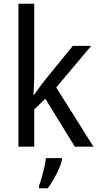

<svg xmlns="http://www.w3.org/2000/svg" viewBox="-20 -780 525 1021"><path d="M162 -370Q162 -350 160.5 -324Q159 -298 158 -276H162Q168 -285 177.5 -298.5Q187 -312 197 -325.5Q207 -339 215 -349L367 -536H465L279 -315L477 0H378L221 -255L162 -198V0H78V-760H162ZM310 70Q305 91 293 118.5Q281 146 265.5 173Q250 200 234 221H187V209Q194 192 201.5 165Q209 138 215.5 110Q222 82 224 61H310Z"/></svg>

Font: Noto Sans Thai SemiCondensed
Style: Regular
Weight: 400
Width: 4
Designer: Monotype Design Team
Foundry: Monotype Imaging Inc.
Version: Version 2.001